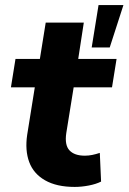

<svg xmlns="http://www.w3.org/2000/svg" viewBox="-20 -725 506 756"><path d="M274 11Q203 11 157.5 -15Q112 -41 95 -87Q78 -133 87 -194L117 -381H23L41 -493H137L160 -636H310L288 -493H439L421 -381H270L241 -201Q234 -154 253.5 -133Q273 -112 314 -112Q329 -112 343.5 -115Q358 -118 373 -123L378 -10Q358 0 329.5 5.5Q301 11 274 11ZM341 -538 368 -705H466L412 -538Z"/></svg>

Font: Nunito Sans 11pt ExtraBold
Style: Italic
Weight: 800
Italic angle: -9°
Version: Version 3.101;gftools[0.9.27]